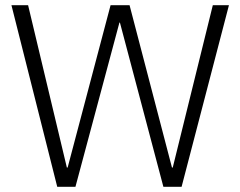

<svg xmlns="http://www.w3.org/2000/svg" viewBox="-20 -718 924 738"><path d="M270 0 439 -631H441L608 0H678L860 -698H798L644 -74H641L478 -698H405L240 -74H237L88 -698H24L200 0Z"/></svg>

Font: IBM Plex Arabic Light
Style: Regular
Weight: 300
Designer: Mike Abbink, Paul van der Laan, Pieter van Rosmalen, Wael Morcos, Khajak Apelian
Foundry: Bold Monday
Version: Version 1.0